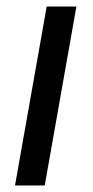

<svg xmlns="http://www.w3.org/2000/svg" viewBox="-20 -568 286 588"><path d="M123 -548H214L117 0H26Z"/></svg>

Font: SVN-Poppins
Style: Italic
Weight: 400
Italic angle: -10°
Designer: Ninad Kale (Devanagari), Jonny Pinhorn (Latin)
Foundry: Indian Type Foundry
Version: Version 3.002 2017; ttfautohint (v1.8.3)